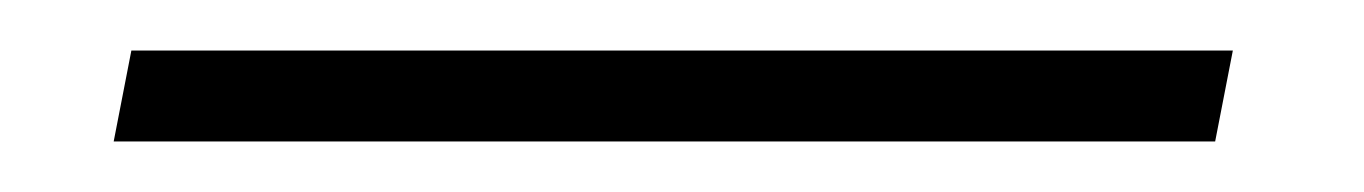

<svg xmlns="http://www.w3.org/2000/svg" viewBox="-20 77 540 76"><path d="M25 133 32 97H468L461 133Z"/></svg>

Font: Spectral SC SemiBold
Style: Italic
Weight: 600
Italic angle: -10°
Designer: Jean-Baptiste Levee
Foundry: Production Type
Version: Version 2.001